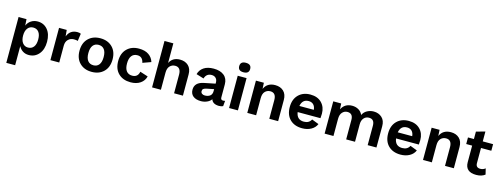

<svg xmlns="http://www.w3.org/2000/svg" viewBox="-18 -1691 7480 2873"><g transform="rotate(15 3722.0 -254.5)"><path d="M368 -510Q462 -510 521 -440.5Q580 -371 580 -251Q580 -131 519.5 -60.5Q459 10 365 10Q311 10 271 -16Q231 -42 209 -86V210H72V-500H195L201 -402Q222 -452 266 -481Q310 -510 368 -510ZM325 -95Q380 -95 411.5 -135Q443 -175 443 -250Q443 -325 412.5 -365Q382 -405 327 -405Q273 -405 241 -364Q209 -323 209 -250Q209 -178 240.5 -136.5Q272 -95 325 -95Z M699 0V-500H818L827 -402Q868 -510 982 -510Q1017 -510 1036 -499L1020 -384Q998 -392 958 -392Q908 -392 872 -357.5Q836 -323 836 -259V0Z M1153.5 -440.5Q1224 -510 1339 -510Q1454 -510 1524.5 -440.5Q1595 -371 1595 -250Q1595 -129 1524.5 -59.5Q1454 10 1339 10Q1224 10 1153.5 -59.5Q1083 -129 1083 -250Q1083 -371 1153.5 -440.5ZM1339 -408Q1282 -408 1251 -368Q1220 -328 1220 -250Q1220 -172 1251 -132Q1282 -92 1339 -92Q1395 -92 1426 -132Q1457 -172 1457 -250Q1457 -328 1426 -368Q1395 -408 1339 -408Z M1937 -510Q2032 -510 2089.5 -469.5Q2147 -429 2166 -363L2038 -317Q2020 -408 1939 -408Q1881 -408 1850 -367.5Q1819 -327 1819 -249Q1819 -171 1850.5 -131.5Q1882 -92 1940 -92Q2027 -92 2044 -181L2168 -141Q2151 -72 2091.5 -31Q2032 10 1941 10Q1823 10 1752.5 -59Q1682 -128 1682 -250Q1682 -371 1752 -440.5Q1822 -510 1937 -510Z M2274 0V-719H2411V-415Q2458 -510 2572 -510Q2653 -510 2702.5 -463Q2752 -416 2752 -328V0H2615V-288Q2615 -402 2526 -402Q2478 -402 2444.5 -368Q2411 -334 2411 -264V0Z M3350 -84Q3367 -84 3382 -89L3374 -4Q3348 9 3309 9Q3213 7 3191 -62Q3168 -28 3124 -9Q3080 10 3032 10Q2954 10 2910.5 -25Q2867 -60 2867 -125Q2867 -237 3006 -265L3178 -300V-319Q3178 -361 3153.5 -385.5Q3129 -410 3089 -410Q3007 -410 2983 -328L2866 -364Q2884 -432 2942 -471Q3000 -510 3095 -510Q3196 -510 3255 -462.5Q3314 -415 3314 -325V-122Q3314 -84 3350 -84ZM3067 -87Q3115 -87 3146.5 -110Q3178 -133 3178 -184V-215L3073 -194Q3036 -187 3020 -175Q3004 -163 3004 -138Q3004 -114 3022 -100.5Q3040 -87 3067 -87Z M3451 -645Q3451 -719 3536 -719Q3621 -719 3621 -645Q3621 -572 3536 -572Q3451 -572 3451 -645ZM3604 -500V0H3467V-500Z M4047 -510Q4128 -510 4177.5 -463Q4227 -416 4227 -328V0H4090V-289Q4090 -402 4000 -402Q3952 -402 3919 -368.5Q3886 -335 3886 -265V0H3749V-500H3872L3877 -406Q3923 -510 4047 -510Z M4831 -277Q4831 -243 4827 -207H4474Q4490 -92 4599 -92Q4680 -92 4712 -156L4821 -114Q4797 -56 4737.5 -23Q4678 10 4600 10Q4480 10 4410 -59Q4340 -128 4340 -250Q4340 -371 4409.5 -440.5Q4479 -510 4593 -510Q4704 -510 4767.5 -445Q4831 -380 4831 -277ZM4592 -409Q4495 -409 4475 -302H4699Q4694 -354 4666 -381.5Q4638 -409 4592 -409Z M4947 0V-500H5070L5075 -410Q5124 -510 5240 -510Q5295 -510 5338.5 -484.5Q5382 -459 5403 -411Q5425 -459 5472 -484.5Q5519 -510 5573 -510Q5650 -510 5701 -463Q5752 -416 5751 -328L5750 0H5614V-301Q5614 -402 5528 -402Q5480 -402 5449 -367Q5418 -332 5418 -269V0H5281V-301Q5281 -402 5194 -402Q5149 -402 5116.5 -367.5Q5084 -333 5084 -265V0Z M6355 -277Q6355 -243 6351 -207H5998Q6014 -92 6123 -92Q6204 -92 6236 -156L6345 -114Q6321 -56 6261.5 -23Q6202 10 6124 10Q6004 10 5934 -59Q5864 -128 5864 -250Q5864 -371 5933.5 -440.5Q6003 -510 6117 -510Q6228 -510 6291.5 -445Q6355 -380 6355 -277ZM6116 -409Q6019 -409 5999 -302H6223Q6218 -354 6190 -381.5Q6162 -409 6116 -409Z M6769 -510Q6850 -510 6899.5 -463Q6949 -416 6949 -328V0H6812V-289Q6812 -402 6722 -402Q6674 -402 6641 -368.5Q6608 -335 6608 -265V0H6471V-500H6594L6599 -406Q6645 -510 6769 -510Z M7410 -122 7432 -31Q7380 10 7296 10Q7126 10 7126 -141V-398H7034V-500H7126V-615L7263 -653V-500H7423V-398H7263V-163Q7263 -94 7332 -94Q7377 -94 7410 -122Z"/></g></svg>

Font: Elaine Sans SemiBold
Style: Regular
Weight: 600
Designer: Wei Huang
Foundry: Wei Huang
Version: Version 2.001;December 24, 2019;FontCreator 12.0.0.2547 64-b